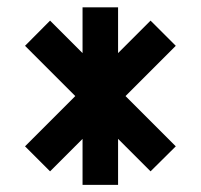

<svg xmlns="http://www.w3.org/2000/svg" viewBox="-20 -606 552 528"><path d="M207 -460V-585.9H304.7V-460L394 -549.3L463.4 -480L325.2 -341.8L463.4 -203.6L394 -134.8L304.7 -224.1V-97.7H207V-224.1L117.7 -134.8L48.8 -203.6L187 -341.8L48.8 -480L117.7 -549.3Z"/></svg>

Font: BabelStone Runic Beorhtric
Style: Regular
Weight: 400
Designer: Andrew West
Foundry: BabelStone
Version: Version 7.004;November 9, 2023